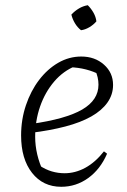

<svg xmlns="http://www.w3.org/2000/svg" viewBox="-20 -709 488 737"><path d="M215 8Q145 8 103 -45.5Q61 -99 61 -189Q61 -250 79.5 -305Q98 -360 130 -402Q162 -444 203.5 -468Q245 -492 292 -492Q344 -492 379 -461Q414 -430 414 -383Q414 -346 392.5 -315.5Q371 -285 330.5 -262Q290 -239 231 -223.5Q172 -208 98 -199V-233Q233 -252 295.5 -288.5Q358 -325 358 -384Q358 -413 345 -440L366 -421Q339 -435 309.5 -442.5Q280 -450 248 -451L271 -456Q223 -437 188 -396Q153 -355 134 -300.5Q115 -246 115 -184Q115 -150 123 -116Q131 -82 146 -51L131 -74Q155 -58 179 -51Q203 -44 228 -44Q269 -44 307.5 -65Q346 -86 379 -128L391 -119Q365 -59 318.5 -25.5Q272 8 215 8ZM317 -689Q330 -676 339 -660Q348 -644 350 -627Q339 -614 323 -604.5Q307 -595 291 -593Q277 -604 267.5 -620Q258 -636 254 -653Q267 -667 283 -676.5Q299 -686 317 -689Z"/></svg>

Font: Piazzolla Thin ExtraLight
Style: Italic
Weight: 250
Italic angle: -11.3°
Version: Version 2.005